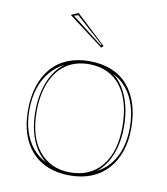

<svg xmlns="http://www.w3.org/2000/svg" viewBox="-83 -792 763 877"><g transform="rotate(10 299.0 -354.0)"><path d="M298 -515Q355 -515 400 -497Q445 -479 476 -443.5Q507 -408 523 -358Q539 -308 539 -246Q539 -186 522.5 -138Q506 -90 475 -55.5Q444 -21 399.5 -3Q355 15 298 15Q242 15 197.5 -3Q153 -21 122 -55.5Q91 -90 75.5 -138Q60 -186 60 -246Q60 -308 76 -358Q92 -408 123 -443.5Q154 -479 198.5 -497Q243 -515 298 -515ZM299 -501Q236 -501 191.5 -470Q147 -439 123.5 -381.5Q100 -324 100 -246Q100 -189 113 -144Q126 -99 152 -66.5Q178 -34 214.5 -16.5Q251 1 298 1Q346 1 383 -16Q420 -33 446 -65.5Q472 -98 485 -143.5Q498 -189 498 -246Q498 -305 485 -352Q472 -399 446.5 -432.5Q421 -466 383.5 -483.5Q346 -501 299 -501ZM66 -246Q66 -193 80 -149.5Q94 -106 120 -74.5Q146 -43 183 -25Q155 -46 135 -78.5Q115 -111 104.5 -153.5Q94 -196 94 -246Q94 -300 105.5 -345Q117 -390 138 -423.5Q159 -457 188 -478Q151 -460 123.5 -427.5Q96 -395 81 -349.5Q66 -304 66 -246ZM532 -246Q532 -303 518 -348Q504 -393 477.5 -426Q451 -459 414 -476Q442 -456 462.5 -422Q483 -388 494 -343.5Q505 -299 505 -246Q505 -197 494.5 -155Q484 -113 464.5 -80.5Q445 -48 418 -27Q454 -45 479.5 -76.5Q505 -108 518.5 -151Q532 -194 532 -246ZM340 -585 177 -708 211 -723 349 -594ZM339 -598 211 -713 192 -707 336 -595Z"/></g></svg>

Font: Kalnia Glaze Thin ExtraLight
Style: Regular
Weight: 250
Version: Version 1.110